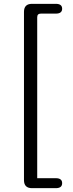

<svg xmlns="http://www.w3.org/2000/svg" viewBox="-20 -811 378 1001"><path d="M147 170Q105 170 105 128V-749Q105 -791 147 -791H271Q304 -791 304 -765.5Q304 -740 271 -740H193Q174 -740 174 -721V118H271Q304 118 304 144Q304 170 271 170Z"/></svg>

Font: Raw Maruko Gothic CJK TC
Style: Regular
Weight: 400
Version: Version 1.001